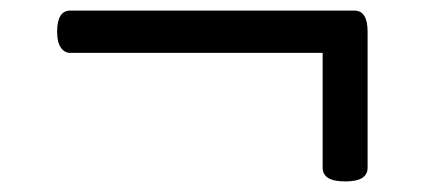

<svg xmlns="http://www.w3.org/2000/svg" viewBox="-20 -498 803 363"><path d="M633 -155Q611 -155 600.5 -161.5Q590 -168 590 -181V-398H113Q102 -398 95 -408Q88 -418 88 -438Q88 -478 113 -478H650Q675 -478 675 -438V-181Q675 -168 664.5 -161.5Q654 -155 633 -155Z"/></svg>

Font: Playwrite DE Grund
Style: Regular
Weight: 400
Designer: Veronika Burian, José Scaglione
Foundry: TypeTogether
Version: Version 1.002